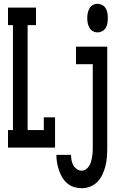

<svg xmlns="http://www.w3.org/2000/svg" viewBox="-20 -775 640 1008"><path d="M22 0V-92H48V-643H22V-735H169V-643H125V-92H210V-159H269V0ZM492 -605Q479 -605 467.5 -611.5Q456 -618 449.5 -629.5Q443 -641 440.5 -654Q438 -667 438 -680Q438 -693 440.5 -706Q443 -719 449.5 -730.5Q456 -742 467.5 -748.5Q479 -755 492 -755Q505 -755 517 -748.5Q529 -742 535.5 -730.5Q542 -719 544 -706Q546 -693 546 -680Q546 -667 544 -654Q542 -641 535.5 -629.5Q529 -618 517 -611.5Q505 -605 492 -605ZM409 213Q388 213 368.5 207Q349 201 333 187.5Q317 174 306.5 156Q296 138 289.5 118.5Q283 99 279.5 79Q276 59 276 38H353Q353 52 355.5 66Q358 80 364.5 92Q371 104 383 112.5Q395 121 409 121Q421 121 431 114Q441 107 447.5 97Q454 87 457.5 75.5Q461 64 463 52.5Q465 41 466 29Q467 17 467 5V-438H379V-530H543V5Q543 28 541 51.5Q539 75 533.5 97Q528 119 518 140.5Q508 162 492 179Q476 196 454 204.5Q432 213 409 213Z"/></svg>

Font: Iosevka Slab Semibold Extended
Style: Regular
Weight: 600
Width: 7
Monospace: yes
Designer: Belleve Invis
Foundry: Belleve Invis
Version: Version 11.1.0; ttfautohint (v1.8.3)